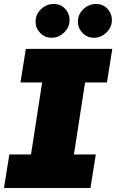

<svg xmlns="http://www.w3.org/2000/svg" viewBox="-29 -946 585 966"><path d="M-9 0 18 -169H127L183 -531H74L101 -700H536L509 -531H399L343 -169H453L426 0ZM444 -756Q410 -756 386.5 -780Q363 -804 363 -837Q363 -874 390.5 -900Q418 -926 454 -926Q489 -926 511.5 -902Q534 -878 534 -845Q534 -809 506.5 -782.5Q479 -756 444 -756ZM231 -756Q197 -756 173.5 -780Q150 -804 150 -837Q150 -874 177.5 -900Q205 -926 241 -926Q276 -926 298.5 -902Q321 -878 321 -845Q321 -809 293.5 -782.5Q266 -756 231 -756Z"/></svg>

Font: MuseoModerno Thin Black
Style: Italic
Weight: 900
Italic angle: -9°
Version: Version 1.003